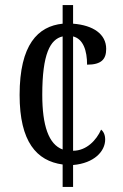

<svg xmlns="http://www.w3.org/2000/svg" viewBox="-20 -734 482 754"><path d="M226 -88V0H267V-86C350 -93 393 -140 393 -186C393 -204 387 -217 377 -225C359 -184 320 -142 267 -142V-591C307 -581 322 -535 322 -480C379 -480 397 -502 397 -542C397 -600 346 -635 267 -641V-714H226V-641C129 -631 57 -559 57 -361C57 -177 124 -102 226 -88ZM226 -591V-147C171 -167 146 -241 146 -362C146 -522 177 -580 226 -591Z"/></svg>

Font: Noto Serif Devanagari ExtraCondensed
Style: Regular
Weight: 400
Width: 2
Designer: Universal Thirst, Indian Type Foundry and the Monotype Design Team
Foundry: Monotype Imaging Inc.
Version: Version 2.004